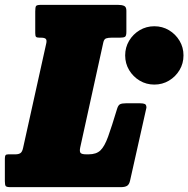

<svg xmlns="http://www.w3.org/2000/svg" viewBox="-60 -770 775 790"><path d="M-40 -24V-117Q-40 -127 -37.5 -131Q-35 -135 -25.5 -135H3.5Q16.5 -135 24 -140Q31.5 -145 35 -161.5L130 -590Q133.5 -604.5 128.5 -609.8Q123.5 -615 108.5 -615H102.5Q91.5 -615 88.2 -618.5Q85 -622 85 -634V-723Q85 -740 88.2 -745Q91.5 -750 108.5 -750H425.5Q440.5 -750 450.2 -746Q460 -742 460 -726V-639Q460 -622.5 454.5 -618.8Q449 -615 433.5 -615H399.5Q385 -615 376.5 -612Q368 -609 365 -595L270 -163Q266.5 -146 271.8 -140.5Q277 -135 294.5 -135H305Q336 -135 353 -151Q370 -167 384.8 -207.8Q399.5 -248.5 422 -323Q426.5 -337.5 434.2 -341.2Q442 -345 458 -345H517Q529.5 -345 536 -342Q542.5 -339 542.5 -327L475 -26Q471.5 -10.5 462.5 -5.2Q453.5 0 437.5 0H-17.5Q-32.5 0 -36.2 -4.2Q-40 -8.5 -40 -24ZM455 -542Q455 -575 471.2 -602.2Q487.5 -629.5 514.8 -645.8Q542 -662 575 -662Q608 -662 635.2 -645.8Q662.5 -629.5 678.8 -602.2Q695 -575 695 -542Q695 -509 678.8 -481.8Q662.5 -454.5 635.2 -438.2Q608 -422 575 -422Q542 -422 514.8 -438.2Q487.5 -454.5 471.2 -481.8Q455 -509 455 -542Z"/></svg>

Font: Besley* Condensed Fatface
Style: Italic
Weight: 900
Width: 3
Italic angle: -13°
Designer: Owen Earl
Foundry: indestructible type*
Version: Version 3.000; ttfautohint (v1.8.3)